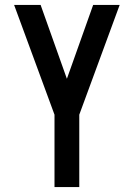

<svg xmlns="http://www.w3.org/2000/svg" viewBox="-20 -540 540 775"><path d="M200 215V-77L37 -520H144L250 -222L356 -520H463L300 -77V215Z"/></svg>

Font: Iosevka SS18 Semibold
Style: Regular
Weight: 600
Monospace: yes
Designer: Belleve Invis
Foundry: Belleve Invis
Version: Version 25.1.1; ttfautohint (v1.8.4)